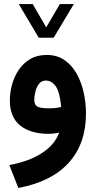

<svg xmlns="http://www.w3.org/2000/svg" viewBox="-20 -656 470 941"><path d="M169.9 -471.2 71.8 -636.2H140.1L206.5 -522L273.4 -636.2H341.8L243.2 -471.2ZM270 -5.9Q243.7 0 218.8 0Q129.9 0 79.1 -40.8Q28.3 -81.5 28.3 -164.1Q28.3 -202.6 39.1 -241.7Q49.8 -280.8 72 -313.7Q94.2 -346.7 128.2 -366.7Q162.1 -386.7 209 -386.7Q259.3 -386.7 295.7 -361.8Q332 -336.9 355.5 -295.2Q378.9 -253.4 390.1 -202.6Q401.4 -151.9 401.4 -100.6Q401.4 48.8 316.4 142.1Q231.4 235.4 69.8 265.1L25.9 152.8Q122.6 135.3 185.5 94.2Q248.5 53.2 270 -5.9ZM279.8 -131.8Q273.4 -204.1 253.4 -232.7Q233.4 -261.2 205.1 -261.2Q184.1 -261.2 171.6 -245.6Q159.2 -230 153.6 -207.8Q147.9 -185.5 147.9 -166.5Q147.9 -144 161.6 -134.5Q175.3 -125 221.2 -125Q251.5 -125 279.8 -131.8Z"/></svg>

Font: Vazir FD-WOL
Style: Bold-FD-WOL
Weight: 700
Designer: Saber Rastikerdar
Foundry: Saber Rastikerdar
Version: Version 30.1.0